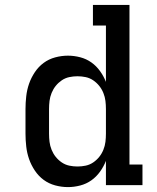

<svg xmlns="http://www.w3.org/2000/svg" viewBox="-20 -755 640 783"><path d="M257 8Q231 8 205 1Q179 -6 158 -21.5Q137 -37 122 -59.5Q107 -82 98.5 -106.5Q90 -131 87 -157.5Q84 -184 84 -210V-310Q84 -336 87 -362.5Q90 -389 98.5 -413.5Q107 -438 122 -460.5Q137 -483 158 -498.5Q179 -514 205 -521Q231 -528 257 -528Q282 -528 307 -521.5Q332 -515 352.5 -500.5Q373 -486 388 -465Q403 -444 412 -421V-651H359V-735H508V-84H561V0H412V-99Q403 -76 388 -55Q373 -34 352.5 -19.5Q332 -5 307 1.5Q282 8 257 8ZM296 -76Q313 -76 329.5 -79.5Q346 -83 360 -92.5Q374 -102 384.5 -115Q395 -128 401.5 -144Q408 -160 410 -176.5Q412 -193 412 -210V-310Q412 -327 410 -343.5Q408 -360 401.5 -376Q395 -392 384.5 -405Q374 -418 360 -427.5Q346 -437 329.5 -440.5Q313 -444 296 -444Q279 -444 262.5 -440.5Q246 -437 232 -427.5Q218 -418 207.5 -405Q197 -392 190.5 -376Q184 -360 182 -343.5Q180 -327 180 -310V-210Q180 -193 182 -176.5Q184 -160 190.5 -144Q197 -128 207.5 -115Q218 -102 232 -92.5Q246 -83 262.5 -79.5Q279 -76 296 -76Z"/></svg>

Font: Iosevka HT Medium Extended
Style: Regular
Weight: 500
Width: 7
Monospace: yes
Designer: Belleve Invis
Foundry: Belleve Invis
Version: Version 32.3.0; ttfautohint (v1.8.4)